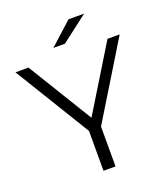

<svg xmlns="http://www.w3.org/2000/svg" viewBox="-157 -989 949 1096"><g transform="rotate(-20 317.5 -440.5)"><path d="M281 0V-242L1 -700H80L320 -308L560 -700H634L354 -242V0ZM252 -757 389 -881H484L322 -757Z"/></g></svg>

Font: Montserrat
Style: Regular
Weight: 400
Designer: Julieta Ulanovsky
Foundry: Julieta Ulanovsky
Version: Version 9.000; ttfautohint (v1.8.4.7-5d5b)